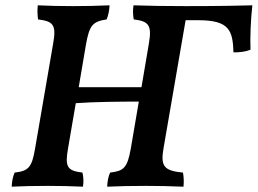

<svg xmlns="http://www.w3.org/2000/svg" viewBox="-20 -699 969 722"><path d="M929 -679C891 -678 812 -676 679 -676C610 -676 536 -677 482 -679C479 -660 480 -642 483 -626C538 -619 552 -606 540 -536L512 -371H276L303 -530C316 -605 329 -618 381 -626C388 -643 391 -661 392 -679C346 -677 301 -676 256 -676C207 -676 163 -677 122 -679C120 -660 121 -642 123 -626C178 -619 193 -608 180 -536L112 -141C100 -69 87 -56 35 -50C28 -34 25 -17 24 3C61 1 111 0 160 0C206 0 248 1 292 3C295 -16 294 -34 290 -50C231 -57 224 -73 236 -142L265 -311C330 -316 435 -317 502 -317L472 -141C459 -67 445 -56 394 -50C387 -34 384 -17 383 3C423 1 478 0 530 0C577 0 618 1 670 3C672 -16 671 -34 668 -50C597 -57 583 -73 595 -142L678 -623H726C844 -623 855 -583 858 -502C883 -502 905 -505 922 -512C920 -557 923 -629 929 -679Z"/></svg>

Font: Vollkorn Semibold
Style: Italic
Weight: 600
Italic angle: -11°
Designer: Friedrich Althausen
Foundry: Friedrich Althausen
Version: Version 4.015;PS 004.015;hotconv 1.0.88;makeotf.lib2.5.64775